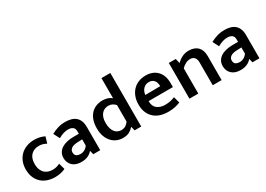

<svg xmlns="http://www.w3.org/2000/svg" viewBox="-3 -1456 3067 2211"><g transform="rotate(-30 1531.0 -351.0)"><path d="M304 -78Q336 -78 360.5 -85.5Q385 -93 402 -102L425 -19Q403 -8 367 1Q331 10 288 10Q235 10 189 -5.5Q143 -21 109 -52Q75 -83 55.5 -129Q36 -175 36 -236Q36 -292 54.5 -338Q73 -384 106.5 -416.5Q140 -449 186.5 -466.5Q233 -484 289 -484Q320 -484 353 -478Q386 -472 424 -454L399 -370Q376 -383 352 -390Q328 -397 302 -397Q236 -397 196 -356.5Q156 -316 156 -239Q156 -194 169 -163Q182 -132 203 -113Q224 -94 250.5 -86Q277 -78 304 -78Z M515 -433Q559 -457 604 -470.5Q649 -484 703 -484Q745 -484 779 -474.5Q813 -465 838 -444Q863 -423 876.5 -389.5Q890 -356 890 -308V0H797L785 -50H782Q731 10 637 10Q562 10 520 -29.5Q478 -69 478 -132Q478 -172 495 -201Q512 -230 541.5 -249Q571 -268 612 -277.5Q653 -287 701 -287H771V-320Q771 -359 748 -375.5Q725 -392 686 -392Q658 -392 626.5 -383Q595 -374 557 -352ZM772 -212 718 -210Q652 -208 626 -187.5Q600 -167 600 -138Q600 -101 622 -88Q644 -75 673 -75Q702 -75 728.5 -89.5Q755 -104 772 -130Z M1317 -712H1435V0H1347L1334 -52H1330Q1307 -25 1274 -7.5Q1241 10 1189 10Q1147 10 1109 -6Q1071 -22 1042.5 -53.5Q1014 -85 997.5 -131Q981 -177 981 -237Q981 -293 995.5 -338.5Q1010 -384 1038 -416.5Q1066 -449 1106.5 -466.5Q1147 -484 1198 -484Q1233 -484 1264.5 -473.5Q1296 -463 1317 -444ZM1317 -353Q1300 -373 1277 -385Q1254 -397 1226 -397Q1201 -397 1178.5 -388.5Q1156 -380 1138.5 -361Q1121 -342 1110.5 -312Q1100 -282 1100 -240Q1100 -198 1109.5 -167Q1119 -136 1135 -116.5Q1151 -97 1172.5 -87.5Q1194 -78 1218 -78Q1251 -78 1276 -93.5Q1301 -109 1317 -134Z M1978 -211H1655V-207Q1655 -142 1695.5 -110Q1736 -78 1802 -78Q1841 -78 1871.5 -85Q1902 -92 1930 -104L1953 -21Q1924 -8 1884 1Q1844 10 1791 10Q1738 10 1691.5 -4Q1645 -18 1610 -48Q1575 -78 1554.5 -124Q1534 -170 1534 -234Q1534 -290 1551 -336Q1568 -382 1599 -415Q1630 -448 1674 -466Q1718 -484 1771 -484Q1866 -484 1922 -426Q1978 -368 1978 -265ZM1857 -293Q1857 -314 1852 -333.5Q1847 -353 1836 -368Q1825 -383 1807.5 -391.5Q1790 -400 1766 -400Q1721 -400 1692 -370Q1663 -340 1657 -291Z M2194 0H2076V-475H2168L2183 -412Q2217 -446 2256 -465Q2295 -484 2343 -484Q2420 -484 2462 -441.5Q2504 -399 2504 -321V0H2386V-307Q2386 -345 2366.5 -368.5Q2347 -392 2308 -392Q2279 -392 2249 -376.5Q2219 -361 2194 -335Z M2632 -433Q2676 -457 2721 -470.5Q2766 -484 2820 -484Q2862 -484 2896 -474.5Q2930 -465 2955 -444Q2980 -423 2993.5 -389.5Q3007 -356 3007 -308V0H2914L2902 -50H2899Q2848 10 2754 10Q2679 10 2637 -29.5Q2595 -69 2595 -132Q2595 -172 2612 -201Q2629 -230 2658.5 -249Q2688 -268 2729 -277.5Q2770 -287 2818 -287H2888V-320Q2888 -359 2865 -375.5Q2842 -392 2803 -392Q2775 -392 2743.5 -383Q2712 -374 2674 -352ZM2889 -212 2835 -210Q2769 -208 2743 -187.5Q2717 -167 2717 -138Q2717 -101 2739 -88Q2761 -75 2790 -75Q2819 -75 2845.5 -89.5Q2872 -104 2889 -130Z"/></g></svg>

Font: Mukta Vaani SemiBold
Style: Regular
Weight: 600
Designer: Noopur Datye, Girish Dalvi, Yashodeep Gholap, Pallavi Karambelkar
Foundry: Ek Type
Version: Version 2.538;PS 1.000;hotconv 16.6.51;makeotf.lib2.5.65220;